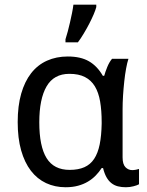

<svg xmlns="http://www.w3.org/2000/svg" viewBox="-20 -786 626 816"><path d="M275.9 -64Q313 -64 338.6 -75.4Q364.3 -86.9 380.1 -110.8Q396 -134.8 403.6 -171.9Q411.1 -209 412.1 -259.8V-267.1Q412.1 -316.4 405.5 -354.7Q398.9 -393.1 383.1 -419.2Q367.2 -445.3 340.8 -458.7Q314.5 -472.2 274.9 -472.2Q209 -472.2 178 -418.9Q147 -365.7 147 -266.1Q147 -164.1 178 -114Q209 -64 275.9 -64ZM258.8 9.8Q213.4 9.8 175.8 -7.8Q138.2 -25.4 111.3 -60.3Q84.5 -95.2 69.8 -147Q55.2 -198.7 55.2 -267.1Q55.2 -335.9 70.1 -387.9Q85 -439.9 112.5 -475.1Q140.1 -510.3 179.7 -528.1Q219.2 -545.9 268.1 -545.9Q322.8 -545.9 357.9 -525.6Q393.1 -505.4 417 -463.9H422.9Q427.7 -481 435.8 -501Q443.8 -521 456.1 -536.1H525.9Q520.5 -520 515.9 -494.6Q511.2 -469.2 508.1 -439.7Q504.9 -410.2 502.9 -379.4Q501 -348.6 501 -321.8V-117.2Q501 -87.9 513.2 -75.4Q525.4 -63 542 -63Q548.8 -63 557.9 -64.7Q566.9 -66.4 570.8 -67.9V-2.9Q563.5 1.5 547.6 5.6Q531.7 9.8 515.1 9.8Q496.6 9.8 481.2 5.9Q465.8 2 453.6 -7.6Q441.4 -17.1 432.6 -32.7Q423.8 -48.3 418 -71.8H412.1Q401.4 -55.2 387 -40.3Q372.6 -25.4 353.8 -14.2Q335 -2.9 311.5 3.4Q288.1 9.8 258.8 9.8ZM258.3 -619.1Q263.2 -633.8 268.1 -652.6Q272.9 -671.4 277.6 -691.2Q282.2 -710.9 286.1 -730.5Q290 -750 292 -766.1H389.2V-755.9Q386.2 -744.1 378.2 -725.1Q370.1 -706.1 359.1 -684.8Q348.1 -663.6 335.4 -642.6Q322.8 -621.6 311 -606H258.3Z"/></svg>

Font: Droid Sans
Style: Regular
Weight: 400
Foundry: Ascender Corporation
Version: Version 1.00 build 114